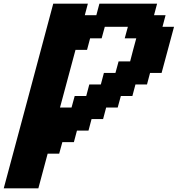

<svg xmlns="http://www.w3.org/2000/svg" viewBox="-54 -895 962 1040"><path d="M-33.7 125H153.8L204.1 -62.5H266.6L283.7 -125H346.2L362.8 -187.5H425.3L441.9 -250H504.4L521 -312.5H583.5L600.6 -375H663.1L679.7 -437.5H742.2L758.8 -500H821.3Q832.5 -541.5 855 -625Q877.4 -708.5 888.7 -750H826.2L842.8 -812.5H780.3L796.9 -875H484.4L467.8 -812.5H405.3L421.9 -875H234.4Q189.9 -708 100.6 -375Q11.2 -42 -33.7 125ZM333.5 -312.5H271L355 -625H417.5L434.1 -687.5H496.6L513.7 -750H638.7L621.6 -687.5H684.1Q678.2 -667 667.2 -625.2Q656.2 -583.5 650.9 -562.5H588.4L571.3 -500H508.8L492.2 -437.5H429.7L413.1 -375H350.6Z"/></svg>

Font: Faithful 32x
Style: SemiboldOblique
Weight: 400
Foundry: Faithful Resource Pack
Version: Version 1.0; January 27, 2023